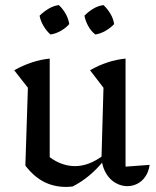

<svg xmlns="http://www.w3.org/2000/svg" viewBox="-20 -728 614 757"><path d="M475 -71 570 -78Q566 -50 552.5 -31Q539 -12 520.5 -3Q502 6 482 6Q459 6 437 -6Q415 -18 400 -41.5Q385 -65 380 -100L388 -382L335 -451Q403 -490 475 -497ZM267 7Q260 8 253.5 8.5Q247 9 241 9Q192 9 152.5 -11.5Q113 -32 80 -75L160 -121Q215 -73 276 -73Q331 -73 388 -116L390 -96Q363 -62 332.5 -36.5Q302 -11 267 7ZM80 -75 90 -382 36 -451Q106 -490 176 -497V-88ZM212 -708Q228 -693 239 -673.5Q250 -654 253 -633Q240 -618 220 -606.5Q200 -595 179 -592Q164 -605 152 -625Q140 -645 136 -666Q151 -681 170.5 -693Q190 -705 212 -708ZM388 -708Q404 -693 415.5 -673.5Q427 -654 430 -633Q416 -618 396 -606.5Q376 -595 356 -592Q339 -605 328 -625Q317 -645 313 -666Q327 -681 346.5 -693Q366 -705 388 -708Z"/></svg>

Font: Piazzolla 24pt Medium
Style: Regular
Weight: 500
Designer: Juan Pablo del Peral
Foundry: Huerta Tipografica
Version: Version 2.005